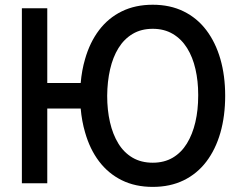

<svg xmlns="http://www.w3.org/2000/svg" viewBox="-20 -754 976 790"><path d="M70 0V-720H174.5V-412.5H312Q316.5 -465 330 -511Q349.5 -579.5 387.5 -629.8Q425.5 -680 481 -707.2Q536.5 -734.5 608.5 -734.5Q680 -734.5 735.5 -707.2Q791 -680 829 -629.8Q867 -579.5 886.8 -511Q906.5 -442.5 906.5 -360Q906.5 -276.5 886.8 -207.8Q867 -139 829 -89Q791 -39 735.5 -12Q680 15 608.5 15Q536.5 15 481 -12.5Q425.5 -40 387.5 -90.2Q349.5 -140.5 330 -209.5Q316.5 -255.5 312 -307.5H174.5V0ZM608.5 -84.5Q655.5 -84.5 690.8 -105.2Q726 -126 749 -163.5Q772 -201 783.8 -251.2Q795.5 -301.5 795.5 -360Q795.5 -362.5 795.5 -365Q795.5 -420.5 784.2 -469.8Q773 -519 749.8 -556.2Q726.5 -593.5 691 -614.5Q655.5 -635.5 608.5 -635.5Q561 -635.5 525.8 -614.5Q490.5 -593.5 467.5 -556.2Q444.5 -519 433 -468.8Q421.5 -418.5 421 -360Q421 -301.5 432.5 -251.2Q444 -201 467 -163.5Q490 -126 525.5 -105.2Q561 -84.5 608.5 -84.5Z"/></svg>

Font: Cns Manrope SemBd
Style: Regular
Weight: 600
Designer: Mikhail Sharanda
Foundry: Mikhail Sharanda
Version: Version 4.504